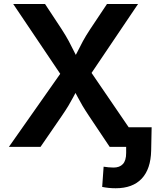

<svg xmlns="http://www.w3.org/2000/svg" viewBox="-20 -748 815 978"><path d="M25.4 0 323.2 -423.8V-317.9L47.4 -727.5H209.5L293.5 -600.1Q315.9 -565.4 330.3 -538.6Q344.7 -511.7 356.9 -486.6Q369.1 -461.4 383.8 -433.6H348.1Q363.3 -461.4 375.5 -486.3Q387.7 -511.2 402.3 -538.3Q417 -565.4 439.9 -600.1L524.9 -727.5H683.1L412.1 -325.7V-426.8L703.6 0H538.6L433.1 -157.7Q412.6 -188.5 399.9 -210Q387.2 -231.4 377 -251.2Q366.7 -271 353 -295.9H376Q362.8 -271.5 352.3 -251.7Q341.8 -231.9 328.9 -210.2Q315.9 -188.5 294.9 -157.7L186.5 0ZM569.3 210.9Q551.3 210.9 534.4 209.2Q517.6 207.5 500.5 204.1L507.8 101.1Q519 103 533.2 104.2Q547.4 105.5 558.6 105.5Q589.4 105.5 606 87.6Q622.6 69.8 622.6 31.2V0H573.7V-99.6H752.4L750 19Q748 112.8 701.9 161.9Q655.8 210.9 569.3 210.9Z"/></svg>

Font: Inter
Style: 650
Weight: 650
Designer: Rasmus Andersson
Foundry: rsms
Version: Version 4.001;git-66647c0bb